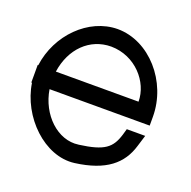

<svg xmlns="http://www.w3.org/2000/svg" viewBox="-111 -692 817 823"><g transform="rotate(20 297.5 -280.5)"><path d="M102.9 -321H480C480 -411 400 -502 290 -503C192.6 -503 118.3 -429.5 102.9 -321ZM23.1 -241H20V-281V-321H22.6C41.3 -464.5 158.1 -582.1 290 -583C435 -583 560 -441 560 -281V-241H520H103.2C120.7 -130.8 208.9 -46.6 301 -60H302C415 -75 445 -100 465 -165L473 -193H557L541 -141C515 -54 450 2 312 20C179 37.4 45.1 -94.1 23.1 -241Z"/></g></svg>

Font: Nordica Plus
Style: NordicaClassicLight
Weight: 300
Version: Version 1.01